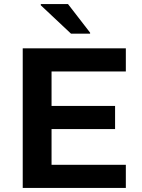

<svg xmlns="http://www.w3.org/2000/svg" viewBox="-20 -926 700 946"><path d="M92 0V-688H600V-574H234V-404H547V-290H234V-114H600V0ZM330 -760 181 -900V-906H315L424 -765V-760Z"/></svg>

Font: Saira SemiExpanded SemiBold
Style: Regular
Weight: 600
Width: 6
Designer: Hector Gatti with collaboration of the Omnibus-Type team
Foundry: Omnibus-Type
Version: Version 1.101